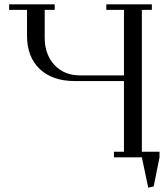

<svg xmlns="http://www.w3.org/2000/svg" viewBox="-20 -722 772 881"><path d="M22 -676.8V-702.1H231V-676.8H185.1V-548.8Q185.1 -472.7 229.5 -424.3Q273.9 -376 348.1 -376H548.8V-676.8H467.8V-702.1H676.8V-676.8H630.9V-25.9H711.9V0L685.1 133.8L660.2 139.2L630.9 0H502.9V-25.9H548.8V-350.1H323.2Q220.2 -350.1 162.1 -405.5Q104 -460.9 104 -558.1V-676.8Z"/></svg>

Font: Dehuti
Style: Book
Weight: 400
Version: Version 1.2